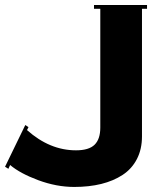

<svg xmlns="http://www.w3.org/2000/svg" viewBox="-20 -720 662 760"><path d="M80.1 -225.1 92.8 -216.8 86.9 -205.1Q176.8 -125 280.8 -125Q332 -125 354.5 -147.2Q377 -169.4 377 -214.8V-685.1H352.1V-700.2H562V-685.1H542V-180.2Q542 -129.4 522 -90.6Q502 -51.8 465.6 -27.8Q429.2 -3.9 380.9 8.1Q332.5 20 273.9 20Q203.6 20 131.3 -6.8Q59.1 -33.7 20 -66.9L13.2 -51.8L0 -60.1Z"/></svg>

Font: Copperplate CC
Style: Bold
Weight: 700
Designer: indestructible type*
Foundry: Cowboy Collective
Version: Version 1.000